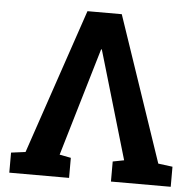

<svg xmlns="http://www.w3.org/2000/svg" viewBox="-51 -763 819 814"><g transform="rotate(5 358.0 -355.5)"><path d="M18.1 0V-85.4L79.1 -93.3L288.6 -710.9H434.6L644 -93.3L705.1 -85.4V0H450.7V-85.4L498.5 -94.7L379.9 -498.5L363.3 -554.7H360.4L342.8 -495.6L224.1 -94.7L272.5 -85.4V0Z"/></g></svg>

Font: Roboto Slab LO
Style: Bold
Weight: 700
Designer: Google
Version: Version 2.000